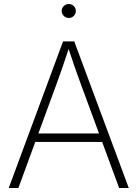

<svg xmlns="http://www.w3.org/2000/svg" viewBox="-20 -933 683 953"><path d="M23.4 0 293 -727.5H348.6L619.1 0H571.3L379.4 -520.5Q364.7 -560.1 348.9 -605.7Q333 -651.4 314.5 -708H326.7Q308.1 -650.9 292.2 -605.2Q276.4 -559.6 262.2 -520.5L71.3 0ZM139.6 -228.5V-270.5H502.9V-228.5ZM321.3 -843.8Q307.1 -843.8 296.6 -854Q286.1 -864.3 286.1 -878.4Q286.1 -893.1 296.6 -903.1Q307.1 -913.1 321.3 -913.1Q335.9 -913.1 346.2 -903.1Q356.4 -893.1 356.4 -878.4Q356.4 -864.3 346.2 -854Q335.9 -843.8 321.3 -843.8Z"/></svg>

Font: Inter 20pt ExtraLight
Style: Regular
Weight: 250
Version: Version 4.001;git-66647c0bb